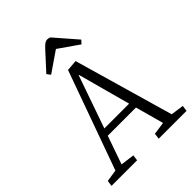

<svg xmlns="http://www.w3.org/2000/svg" viewBox="-255 -1056 1189 1189"><g transform="rotate(-45 339.5 -461.5)"><path d="M403 -704 591 -50 676 -38 671 0H427L432 -38L515 -50L464 -236H217L152 -50L243 -38L238 0H14L19 -38L98 -50L331 -698ZM234 -283H451L357 -629H355ZM522 -773 502 -751 370 -843 236 -751 218 -775 326 -893Q340 -908 351 -915.5Q362 -923 374 -923Q381 -923 386 -921.5Q391 -920 396 -918Z"/></g></svg>

Font: Literata Light
Style: Italic
Weight: 300
Italic angle: -2°
Designer: Latin by Veronika Burian and Jose Scaglione. Greek by Irene Vlachou. Cyrillic by Vera Evstafieva
Foundry: TypeTogether
Version: Version 3.103;gftools[0.9.29]